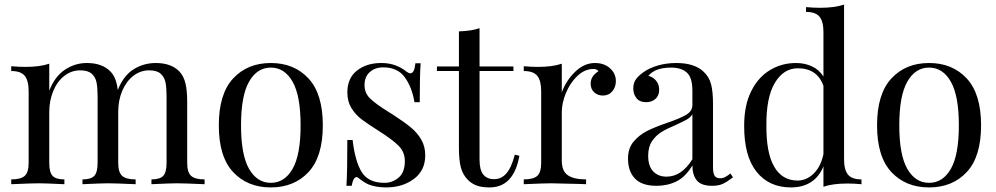

<svg xmlns="http://www.w3.org/2000/svg" viewBox="-20 -804 4349 838"><path d="M873 -21V0Q781 -4 753 -4Q725 -4 641 0V-21Q678 -21 692.5 -36.5Q707 -52 707 -93V-382Q707 -420 702.5 -443.5Q698 -467 681.5 -482Q665 -497 631 -497Q593 -497 562 -473Q531 -449 513.5 -407.5Q496 -366 496 -316V-93Q496 -52 513 -36.5Q530 -21 572 -21V0Q480 -4 452 -4Q424 -4 340 0V-21Q377 -21 391.5 -36.5Q406 -52 406 -93V-382Q406 -420 401.5 -443.5Q397 -467 380.5 -482Q364 -497 330 -497Q292 -497 261 -473Q230 -449 212.5 -407Q195 -365 195 -315V-93Q195 -52 209.5 -36.5Q224 -21 261 -21V0Q177 -4 149 -4Q121 -4 29 0V-21Q71 -21 88 -36.5Q105 -52 105 -93V-406Q105 -452 88 -473Q71 -494 29 -494V-515Q61 -512 91 -512Q154 -512 195 -526V-408Q219 -470 263 -499.5Q307 -529 359 -529Q427 -529 463 -491Q488 -465 494 -411Q519 -474 563 -501.5Q607 -529 660 -529Q728 -529 764 -491Q782 -471 789.5 -440Q797 -409 797 -360V-93Q797 -52 814 -36.5Q831 -21 873 -21Z M1389 -257Q1389 -120 1326.5 -53Q1264 14 1162 14Q1060 14 997.5 -53Q935 -120 935 -257Q935 -394 997.5 -461.5Q1060 -529 1162 -529Q1264 -529 1326.5 -461.5Q1389 -394 1389 -257ZM1032 -257Q1032 -128 1067 -67Q1102 -6 1162 -6Q1222 -6 1257 -67Q1292 -128 1292 -257Q1292 -386 1257 -447.5Q1222 -509 1162 -509Q1102 -509 1067 -447.5Q1032 -386 1032 -257Z M1753 -492Q1764 -484 1771 -484Q1789 -484 1793 -528H1816Q1812 -479 1812 -358H1789Q1778 -424 1746.5 -467Q1715 -510 1653 -510Q1617 -510 1594 -489.5Q1571 -469 1571 -433Q1571 -398 1595 -374.5Q1619 -351 1672 -318Q1681 -313 1699 -301Q1745 -271 1773 -248Q1801 -225 1818.5 -195Q1836 -165 1836 -126Q1836 -60 1786.5 -23Q1737 14 1665 14Q1620 14 1586 0Q1564 -11 1545 -27Q1541 -31 1536 -31Q1529 -31 1523.5 -21Q1518 -11 1515 7H1492Q1496 -50 1496 -193H1519Q1530 -99 1559 -52.5Q1588 -6 1658 -6Q1693 -6 1720 -29Q1747 -52 1747 -101Q1747 -140 1720.5 -167Q1694 -194 1634 -232Q1585 -263 1558.5 -283Q1532 -303 1514 -332Q1496 -361 1496 -400Q1496 -463 1538 -496Q1580 -529 1644 -529Q1680 -529 1708 -518Q1736 -507 1753 -492Z M2073 -514H2221V-494H2073V-107Q2073 -62 2089.5 -42Q2106 -22 2137 -22Q2168 -22 2190 -47Q2212 -72 2227 -129L2247 -124Q2222 14 2117 14Q2083 14 2061 6Q2039 -2 2022 -19Q2000 -41 1991.5 -73Q1983 -105 1983 -159V-494H1887V-514H1983V-667Q2039 -669 2073 -681Z M2668 -450Q2668 -424 2652.5 -405.5Q2637 -387 2611 -387Q2589 -387 2573.5 -401Q2558 -415 2558 -439Q2558 -472 2592 -493Q2585 -503 2571 -503Q2532 -503 2500 -472.5Q2468 -442 2450 -398Q2432 -354 2432 -315V-103Q2432 -57 2458.5 -39Q2485 -21 2538 -21V0L2514 -1Q2412 -4 2384 -4Q2358 -4 2266 0V-21Q2308 -21 2325 -36.5Q2342 -52 2342 -93V-406Q2342 -452 2325 -473Q2308 -494 2266 -494V-515Q2298 -512 2328 -512Q2391 -512 2432 -526V-401Q2450 -451 2489.5 -490Q2529 -529 2577 -529Q2617 -529 2642.5 -506Q2668 -483 2668 -450Z M2721 -112Q2721 -157 2745.5 -186Q2770 -215 2803.5 -232Q2837 -249 2892 -268Q2948 -287 2975 -303Q3002 -319 3002 -346V-408Q3002 -466 2977.5 -487.5Q2953 -509 2909 -509Q2839 -509 2810 -473Q2830 -468 2843.5 -452Q2857 -436 2857 -412Q2857 -387 2841 -372.5Q2825 -358 2800 -358Q2772 -358 2758 -375.5Q2744 -393 2744 -418Q2744 -442 2755.5 -458Q2767 -474 2790 -490Q2814 -507 2851 -518Q2888 -529 2932 -529Q3010 -529 3050 -492Q3075 -469 3083.5 -436.5Q3092 -404 3092 -351V-73Q3092 -48 3099 -37Q3106 -26 3123 -26Q3135 -26 3145.5 -31.5Q3156 -37 3168 -47L3179 -30Q3153 -10 3134.5 -1.5Q3116 7 3088 7Q3040 7 3021 -17Q3002 -41 3002 -82Q2972 -32 2933 -12.5Q2894 7 2845 7Q2782 7 2751.5 -24.5Q2721 -56 2721 -112ZM3002 -109V-305Q2993 -291 2977 -282Q2961 -273 2928 -258Q2890 -242 2866.5 -227.5Q2843 -213 2826 -188Q2809 -163 2809 -124Q2809 -79 2831 -56Q2853 -33 2889 -33Q2955 -33 3002 -109Z M3740 -21V0Q3709 -3 3678 -3Q3615 -3 3574 11V-78Q3556 -33 3520 -9.5Q3484 14 3432 14Q3336 14 3281.5 -55Q3227 -124 3228 -257Q3228 -344 3258.5 -405.5Q3289 -467 3340.5 -498Q3392 -529 3454 -529Q3492 -529 3523.5 -514.5Q3555 -500 3574 -470V-664Q3574 -710 3557 -731Q3540 -752 3498 -752V-773Q3530 -770 3560 -770Q3623 -770 3664 -784V-109Q3664 -63 3681 -42Q3698 -21 3740 -21ZM3574 -131V-429Q3547 -506 3462 -506Q3400 -506 3362 -442.5Q3324 -379 3325 -257Q3324 -137 3359 -76.5Q3394 -16 3461 -16Q3500 -16 3531 -46Q3562 -76 3574 -131Z M4262 -257Q4262 -120 4199.5 -53Q4137 14 4035 14Q3933 14 3870.5 -53Q3808 -120 3808 -257Q3808 -394 3870.5 -461.5Q3933 -529 4035 -529Q4137 -529 4199.5 -461.5Q4262 -394 4262 -257ZM3905 -257Q3905 -128 3940 -67Q3975 -6 4035 -6Q4095 -6 4130 -67Q4165 -128 4165 -257Q4165 -386 4130 -447.5Q4095 -509 4035 -509Q3975 -509 3940 -447.5Q3905 -386 3905 -257Z"/></svg>

Font: Myanmar April Display
Style: Regular
Weight: 400
Designer: Khon Soe Zaw Thu
Foundry: Myanmar OS
Version: Version 2.50 April 12, 2019